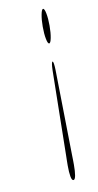

<svg xmlns="http://www.w3.org/2000/svg" viewBox="-86 -625 421 826"><g transform="rotate(-10 124.5 -212.0)"><path d="M165.6 162.5Q172.7 162.5 175.9 144.5Q179 126.5 179 97.5Q179 89.5 178.8 77.5Q178.6 65.5 178.3 54L172 -316.5Q170.9 -355 165.6 -355Q160.2 -355 159.1 -317.5L152.8 54Q152.5 65.5 152.3 77.5Q152.1 89.5 152.1 97.5Q152.1 126.5 155.3 144.5Q158.5 162.5 165.6 162.5ZM164.8 -585.5Q158.7 -585.5 154.4 -563Q150 -540.5 150 -510Q150 -478.5 154.4 -456.5Q158.7 -434.5 164.8 -434.5Q171.1 -434.5 175.4 -456.5Q179.7 -478.5 179.7 -510Q179.7 -540.5 175.4 -563Q171.1 -585.5 164.8 -585.5Z"/></g></svg>

Font: Fraunces 9pt SuperSoft
Style: Regular
Weight: 400
Version: Version 1.000;[b76b70a41]